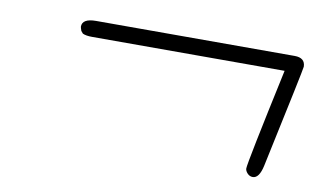

<svg xmlns="http://www.w3.org/2000/svg" viewBox="-45 -432 769 469"><g transform="rotate(10 339.5 -197.5)"><path d="M126 -332Q126 -352.1 160.2 -352.1H652.8Q678.7 -352.1 679.2 -330.1Q679.2 -324.2 626 -75.2Q619.1 -43 603 -43Q595.2 -43 589.6 -49.1Q584 -55.2 584 -61Q584 -75.2 634.8 -312H157.2Q142.1 -312 133.8 -315.9L128.9 -321.8Q126 -330.1 126 -332Z"/></g></svg>

Font: CMU Sans Serif
Style: Oblique
Weight: 500
Italic angle: -12°
Version: Version 0.7.0